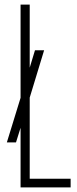

<svg xmlns="http://www.w3.org/2000/svg" viewBox="-20 -820 338 840"><path d="M70 0V-261L50 -197H10L70 -392V-800H110V-524L133 -600H173L110 -393V-38H289V0Z"/></svg>

Font: Big Shoulders Text Thin Thin
Style: Regular
Weight: 250
Version: Version 2.002